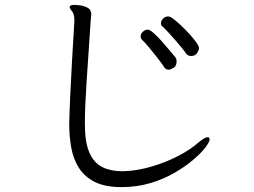

<svg xmlns="http://www.w3.org/2000/svg" viewBox="-20 -740 1040 785"><path d="M488 -40Q541 -42 598 -58.5Q655 -75 706 -101Q757 -127 791 -157Q817 -179 829 -179Q837 -179 837 -170Q837 -160 820 -137.5Q803 -115 771 -87.5Q739 -60 694.5 -34Q650 -8 595 8.5Q540 25 477 25Q410 25 368 4Q326 -17 303 -53Q280 -89 271.5 -135.5Q263 -182 263 -233Q264 -279 267 -346Q270 -413 274.5 -492Q279 -571 284 -652V-658Q284 -683 274.5 -694Q265 -705 265 -712Q265 -714 266 -715Q270 -720 285 -720Q288 -720 304.5 -718.5Q321 -717 337 -709Q353 -701 353 -681Q353 -676 352 -670.5Q351 -665 351 -659Q341 -510 334 -405Q327 -300 327 -237V-233Q327 -158 345.5 -116Q364 -74 398 -57Q432 -40 478 -40ZM794 -543Q794 -536 786 -523.5Q778 -511 761 -511Q748 -511 740 -522Q736 -529 724 -543.5Q712 -558 696.5 -576Q681 -594 666.5 -609.5Q652 -625 643 -633Q638 -637 638 -645Q638 -655 647 -664Q656 -673 668 -673Q677 -673 697 -656.5Q717 -640 739.5 -617Q762 -594 778 -573Q794 -552 794 -543ZM702 -488Q702 -470 689.5 -462.5Q677 -455 669 -455Q658 -455 650 -467Q642 -480 624.5 -502.5Q607 -525 589 -546.5Q571 -568 561 -577Q555 -583 555 -591Q555 -602 564.5 -610.5Q574 -619 584 -619Q592 -619 608.5 -604.5Q625 -590 643 -569.5Q661 -549 676 -531Q691 -513 697 -506Q702 -500 702 -488Z"/></svg>

Font: Moon Stars Kai HW
Style: Regular
Weight: 400
Designer: GuiWonder
Version: Version 1.101